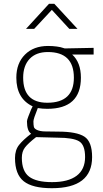

<svg xmlns="http://www.w3.org/2000/svg" viewBox="-20 -752 544 1011"><path d="M253 239Q151 239 105 202.5Q59 166 59 80Q59 38 80.5 11Q102 -16 144 -48Q122 -62 122 -113Q122 -120 129.5 -139.5Q137 -159 144 -176L152 -192Q66 -233 66 -343Q66 -419 111.5 -464.5Q157 -510 233 -510Q257 -510 279 -507Q301 -504 311 -500L321 -497L473 -500V-465H360Q406 -423 406 -343Q406 -179 229 -179Q203 -179 179 -183Q156 -126 156 -113Q156 -93 158.5 -83.5Q161 -74 175.5 -67.5Q190 -61 213 -60Q236 -59 285 -59Q384 -59 424.5 -32.5Q465 -6 465 75Q465 239 253 239ZM283 -27 170 -30Q128 3 111.5 24.5Q95 46 95 79Q95 149 133 178Q171 207 254 207Q339 207 383.5 173.5Q428 140 428 75Q428 11 396.5 -8Q365 -27 283 -27ZM229 -211Q369 -211 369 -343Q369 -478 232 -478Q170 -478 136 -442Q102 -406 102 -343Q102 -211 229 -211ZM117 -600 238 -732H266L388 -600H345L253 -700L160 -600Z"/></svg>

Font: TitilliumMaps29L
Style: 1 wt
Weight: 100
Designer: Campivisivi
Foundry: Accademia di Belle Arti di Urbino and students of MA course of Visual design
Version: Version 001.001